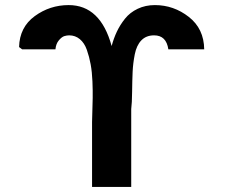

<svg xmlns="http://www.w3.org/2000/svg" viewBox="-20 -735 892 755"><path d="M55 -550Q57 -628 116.5 -671.5Q176 -715 250 -715Q375 -715 419 -554Q427 -584 439.5 -610.5Q452 -637 471.5 -661.5Q491 -686 521.5 -700.5Q552 -715 589 -715Q663 -715 722.5 -668.5Q782 -622 783 -541H642Q634 -596 586 -596Q555 -596 536 -576.5Q517 -557 510 -521.5Q503 -486 501.5 -452Q500 -418 499.5 -373.5Q499 -329 496 -306V0H342V-255Q342 -262 343 -292.5Q344 -323 344.5 -350Q345 -377 343.5 -414.5Q342 -452 336.5 -482Q331 -512 321.5 -539Q312 -566 294 -581Q276 -596 252 -596Q243 -596 233 -593Q223 -590 211.5 -576.5Q200 -563 198 -541H67Z"/></svg>

Font: Coval
Style: Heavy
Weight: 900
Foundry: Context Ltd
Version: Version 001.000